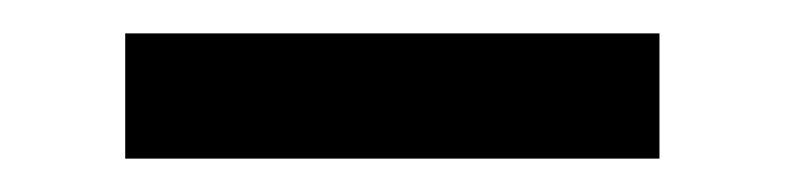

<svg xmlns="http://www.w3.org/2000/svg" viewBox="-20 -358 470 115"><path d="M55 -263V-338H375V-263Z"/></svg>

Font: Wittgenstein Medium
Style: Regular
Weight: 500
Designer: Jörg Drees
Foundry: Jörg Drees
Version: Version 1.500